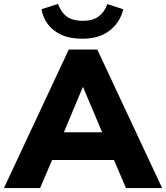

<svg xmlns="http://www.w3.org/2000/svg" viewBox="-41 -957 845 977"><path d="M-21 0 309 -705H454L784 0H600L517 -194L587 -143H175L246 -194L163 0ZM380 -513 264 -236 236 -284H527L499 -236L382 -513ZM379 -760Q314 -760 270 -780.5Q226 -801 201.5 -835Q177 -869 170 -910L254 -937Q272 -891 301.5 -871Q331 -851 381 -851Q432 -851 461.5 -873.5Q491 -896 505 -936L586 -910Q571 -844 517.5 -802Q464 -760 379 -760Z"/></svg>

Font: Nunito Sans 12pt Black
Style: Regular
Weight: 900
Designer: Vernon Adams
Foundry: Vernon Adams
Version: Version 3.101;gftools[0.9.27]